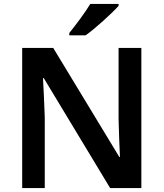

<svg xmlns="http://www.w3.org/2000/svg" viewBox="-20 -958 833 978"><path d="M584 -928V-938H440C413 -893 363 -827 333 -790V-778H416C466 -813 551 -891 584 -928ZM700 0V-714H584V-351C585 -286 589 -211 591 -158H588L251 -714H93V0H208V-360C206 -430 202 -500 199 -560H203L541 0Z"/></svg>

Font: Noto Sans Gunjala Gondi Semibold
Style: Regular
Weight: 400
Designer: Ek Type
Foundry: Ek Type
Version: Version 1.004